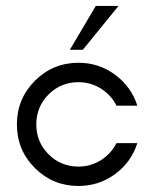

<svg xmlns="http://www.w3.org/2000/svg" viewBox="-20 -615 514 643"><path d="M213.9 -448.2 300.8 -595.2H377L257.3 -448.2ZM242.7 7.8Q157.2 7.8 96.9 -52.2Q36.6 -112.3 36.6 -198.2Q36.6 -284.2 96.9 -344.5Q157.2 -404.8 242.7 -404.8Q311.5 -404.8 365.7 -364.5Q419.9 -324.2 439.9 -261.2H370.1Q352.1 -296.9 317.9 -318.4Q283.7 -339.8 242.7 -339.8Q184.1 -339.8 142.8 -298.8Q101.6 -257.8 101.6 -198.2Q101.6 -139.2 142.8 -98.1Q184.1 -57.1 242.7 -57.1Q283.7 -57.1 317.9 -78.6Q352.1 -100.1 370.1 -135.7H439.9Q419.9 -72.3 365.7 -32.2Q311.5 7.8 242.7 7.8Z"/></svg>

Font: Now
Style: Regular
Weight: 400
Designer: Alfredo Marco Pradil
Foundry: Alfredo Marco Pradil
Version: Version 1.200;hotconv 1.0.109;makeotfexe 2.5.65596